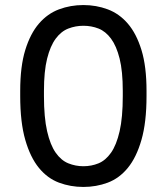

<svg xmlns="http://www.w3.org/2000/svg" viewBox="-20 -730 660 760"><path d="M310 10Q259 10 213.5 -7Q168 -24 134 -65.5Q100 -107 80 -176.5Q60 -246 60 -350V-370Q60 -467 80 -532Q100 -597 134 -636.5Q168 -676 213.5 -693Q259 -710 310 -710Q361 -710 406.5 -693Q452 -676 486 -636.5Q520 -597 540 -532Q560 -467 560 -370V-350Q560 -246 540 -176.5Q520 -107 486 -65.5Q452 -24 406.5 -7Q361 10 310 10ZM310 -72Q342 -72 370 -83.5Q398 -95 419.5 -125.5Q441 -156 453.5 -210.5Q466 -265 466 -350V-370Q466 -448 453.5 -498Q441 -548 419.5 -577Q398 -606 370 -617Q342 -628 310 -628Q279 -628 250.5 -617Q222 -606 200.5 -577Q179 -548 166.5 -498Q154 -448 154 -370V-350Q154 -265 166.5 -210.5Q179 -156 200.5 -125.5Q222 -95 250.5 -83.5Q279 -72 310 -72Z"/></svg>

Font: Golos Text VF
Style: Regular
Weight: 400
Designer: A.Korolkova, Vitaly Kuzmin
Foundry: ParaType Ltd
Version: Version 2.003